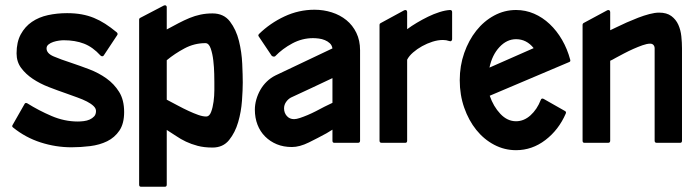

<svg xmlns="http://www.w3.org/2000/svg" viewBox="-20 -543 2655 730"><path d="M222 -390Q215 -390 204 -388.5Q193 -387 182.5 -383.5Q172 -380 164.5 -374Q157 -368 157 -359Q157 -340 184 -328.5Q211 -317 251 -304Q284 -293 319.5 -279.5Q355 -266 384.5 -245Q414 -224 433 -193.5Q452 -163 452 -117Q452 -73 434 -46.5Q416 -20 387.5 -6Q359 8 323 12.5Q287 17 252 17Q192 17 134.5 -1.5Q77 -20 30 -58Q24 -62 28 -68L73 -147Q76 -154 84 -150Q127 -123 176 -102Q225 -81 276 -81Q286 -81 298.5 -82.5Q311 -84 321 -88.5Q331 -93 338 -100.5Q345 -108 345 -121Q345 -131 335.5 -140Q326 -149 310.5 -157Q295 -165 274 -172.5Q253 -180 231 -188Q199 -199 165.5 -212Q132 -225 105 -243Q78 -261 60.5 -284.5Q43 -308 43 -340Q43 -383 59 -412.5Q75 -442 101.5 -460Q128 -478 162.5 -485.5Q197 -493 235 -493Q265 -493 290 -488.5Q315 -484 337 -475Q359 -466 380 -452.5Q401 -439 424 -420Q429 -415 426 -410L375 -333Q373 -329 369 -329Q365 -329 362 -332Q333 -364 299.5 -377Q266 -390 222 -390Z M614 -431Q638 -444 659 -455Q680 -466 700.5 -474.5Q721 -483 742.5 -487.5Q764 -492 788 -492Q831 -492 854.5 -461Q878 -430 888.5 -387.5Q899 -345 901 -300.5Q903 -256 903 -229Q903 -202 900 -160Q897 -118 885.5 -78.5Q874 -39 851 -10.5Q828 18 788 18Q756 18 731.5 11.5Q707 5 687 -4.5Q667 -14 649.5 -26Q632 -38 614 -49V159Q614 167 607 167H516Q509 167 509 159V-468Q509 -473 513 -475L603 -522Q608 -524 611 -522Q614 -520 614 -516ZM614 -164Q635 -153 656.5 -141.5Q678 -130 697.5 -121Q717 -112 734 -106Q751 -100 764 -100Q776 -100 782.5 -117Q789 -134 792 -156.5Q795 -179 795 -200.5Q795 -222 795 -230Q795 -238 794.5 -262.5Q794 -287 791 -313Q788 -339 781 -359Q774 -379 761 -379Q719 -379 681.5 -359Q644 -339 614 -314Z M1349 -8Q1349 0 1341 0H1251Q1244 0 1244 -8V-50L1221 -36Q1190 -19 1154.5 -1.5Q1119 16 1090 16Q1058 16 1032.5 5.5Q1007 -5 988 -24Q969 -43 959 -69Q949 -95 949 -126Q949 -145 954.5 -164.5Q960 -184 970 -201.5Q980 -219 994.5 -233Q1009 -247 1027 -256L1244 -359Q1242 -371 1234 -378.5Q1226 -386 1215 -390.5Q1204 -395 1192 -396.5Q1180 -398 1170 -398Q1129 -398 1091.5 -378Q1054 -358 1026 -329Q1023 -327 1019 -328Q1015 -329 1013 -331L964 -404Q960 -409 965 -414Q1007 -455 1061.5 -480.5Q1116 -506 1176 -506Q1210 -506 1241.5 -496Q1273 -486 1297 -466.5Q1321 -447 1335 -418Q1349 -389 1349 -352ZM1244 -246Q1203 -227 1164.5 -208.5Q1126 -190 1086 -172Q1075 -166 1067.5 -155Q1060 -144 1060 -131Q1060 -114 1070.5 -102Q1081 -90 1098 -90Q1107 -90 1120.5 -94.5Q1134 -99 1149.5 -105.5Q1165 -112 1181.5 -120.5Q1198 -129 1213 -137L1244 -152Z M1528 -432Q1544 -444 1565 -456.5Q1586 -469 1607.5 -479.5Q1629 -490 1651 -497Q1673 -504 1691 -505Q1699 -505 1699 -497V-394Q1699 -390 1696 -387.5Q1693 -385 1688 -387Q1677 -391 1664 -391Q1645 -391 1624.5 -384.5Q1604 -378 1585 -367.5Q1566 -357 1550.5 -343.5Q1535 -330 1528 -316V-8Q1528 0 1521 0H1431Q1423 0 1423 -8V-449Q1423 -453 1427 -455L1517 -504Q1522 -506 1525 -504Q1528 -502 1528 -497Z M1942 -505Q1978 -505 2010.5 -491Q2043 -477 2070 -451.5Q2097 -426 2117 -391.5Q2137 -357 2148 -316Q2150 -309 2144 -307L1842 -179Q1856 -138 1882.5 -110Q1909 -82 1942 -82Q1972 -82 1997 -104.5Q2022 -127 2036 -163Q2039 -171 2047 -167L2128 -121Q2134 -118 2131 -111Q2104 -49 2053.5 -10.5Q2003 28 1942 28Q1898 28 1859 7.5Q1820 -13 1791 -49Q1762 -85 1745 -133.5Q1728 -182 1728 -238Q1728 -293 1745 -341.5Q1762 -390 1791 -426.5Q1820 -463 1859 -484Q1898 -505 1942 -505ZM2009 -360Q1982 -394 1942 -394Q1907 -394 1879 -364Q1851 -334 1841 -286Z M2300 -428 2323 -439Q2341 -448 2362.5 -457.5Q2384 -467 2406 -475.5Q2428 -484 2449 -489.5Q2470 -495 2486 -495Q2515 -495 2532.5 -482Q2550 -469 2559 -449Q2568 -429 2570.5 -405Q2573 -381 2573 -359V-8Q2573 0 2566 0H2477Q2469 0 2469 -8V-359Q2469 -367 2464.5 -372Q2460 -377 2452 -377Q2440 -377 2423 -371Q2406 -365 2388 -357Q2370 -349 2352 -339.5Q2334 -330 2321 -323Q2313 -318 2308.5 -316Q2304 -314 2300 -312V-8Q2300 0 2292 0H2202Q2195 0 2195 -8V-449Q2195 -452 2198 -455L2289 -504Q2293 -506 2296.5 -504Q2300 -502 2300 -497Z"/></svg>

Font: RonaldsonGothic
Style: Regular
Weight: 400
Designer: Mr. Robertson for MacKellar, Smiths & Jordan Co. Philadelphia
Foundry: CAT-Fonts Peter Wiegel
Version: Version 1.000